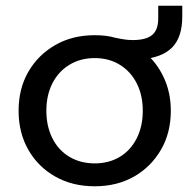

<svg xmlns="http://www.w3.org/2000/svg" viewBox="-20 -635 673 671"><path d="M311 16Q233 16 173 -18Q113 -52 79 -111.5Q45 -171 45 -248Q45 -325 79 -384Q113 -443 173 -477.5Q233 -512 311 -512Q330 -512 348 -510Q366 -508 383 -503Q402 -499 416 -497Q430 -495 444 -495Q490 -495 511.5 -512.5Q533 -530 533 -571V-615H617V-577Q617 -505 581.5 -469Q546 -433 470 -427L485 -452Q527 -418 552 -365Q577 -312 577 -248Q577 -171 542.5 -111.5Q508 -52 448.5 -18Q389 16 311 16ZM311 -64Q361 -64 399 -87Q437 -110 458 -152Q479 -194 479 -248Q479 -302 458 -343.5Q437 -385 399 -408.5Q361 -432 311 -432Q261 -432 222.5 -408.5Q184 -385 163 -343.5Q142 -302 142 -248Q142 -194 163 -152Q184 -110 222.5 -87Q261 -64 311 -64Z"/></svg>

Font: Wix Madefor Display Medium
Style: Regular
Weight: 500
Designer: Dalton Maag Ltd
Foundry: Dalton Maag Ltd
Version: Version 3.100